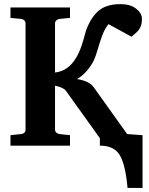

<svg xmlns="http://www.w3.org/2000/svg" viewBox="-20 -707 722 932"><path d="M671.9 205.1H599.1Q588.9 91.8 561.3 45.9Q533.7 0 464.8 0V-36.1L300.8 -265.1Q288.6 -282.7 247.1 -291V-78.1Q247.1 -68.8 253.7 -63Q260.3 -57.1 269 -56.2L319.8 -50.8V0H30.8V-50.8L82 -56.2Q91.8 -57.1 97.9 -62.7Q104 -68.4 104 -78.1V-592.8Q104 -602.5 97.7 -608.4Q91.3 -614.3 82 -615.2L30.8 -620.1V-670.9H319.8V-620.1L269 -615.2Q260.3 -614.3 253.7 -608.2Q247.1 -602.1 247.1 -592.8V-355Q312.5 -362.3 351.1 -429.2Q365.2 -453.1 376 -485.4Q386.7 -517.6 392.8 -542.2Q398.9 -566.9 414.1 -596.7Q429.2 -626.5 453.1 -649.9Q491.7 -687 564.9 -687Q612.3 -687 640.6 -665Q668.9 -643.1 668.9 -616.2Q668.9 -593.8 663.1 -579.1Q657.2 -564.5 648.9 -555.9Q640.6 -547.4 618.2 -528.8L506.8 -589.8Q488.8 -567.9 477.3 -537.6Q465.8 -507.3 455.6 -471.4Q445.3 -435.5 436 -415Q421.9 -385.7 399.7 -361.1Q377.4 -336.4 354 -323.2Q413.1 -314 435.1 -283.2L597.2 -56.2L671.9 -50.8Z"/></svg>

Font: Veleka
Style: Bold
Weight: 700
Designer: Stefan Peev, Context Ltd, 2016; SIL International, 1997-2014.
Foundry: Stefan Peev, Context Ltd, 2016
Version: Version 1.000